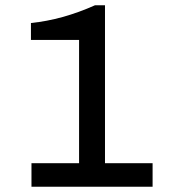

<svg xmlns="http://www.w3.org/2000/svg" viewBox="-20 -706 655 726"><path d="M377 -686V-89H557V0H99V-89H279V-555H97V-619Q216 -631 339 -686Z"/></svg>

Font: Chivo
Style: Regular
Weight: 400
Designer: Hector Gatti
Foundry: Omnibus-Type
Version: Version 1.007;PS 001.007;hotconv 1.0.88;makeotf.lib2.5.64775